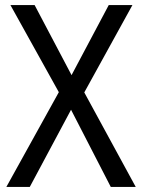

<svg xmlns="http://www.w3.org/2000/svg" viewBox="-20 -827 558 754"><path d="M513 -93H415L259 -396L97 -93H5L211 -465L21 -807H116L261 -532L407 -807H500L311 -464Z"/></svg>

Font: Noto Sans Telugu UI SemiCondensed
Style: Regular
Weight: 400
Width: 4
Designer: Jelle Bosma - Monotype Design Team
Foundry: Monotype Imaging Inc.
Version: Version 2.005; ttfautohint (v1.8.4.7-5d5b)